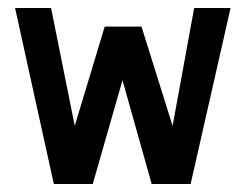

<svg xmlns="http://www.w3.org/2000/svg" viewBox="-20 -459 595 479"><path d="M555.2 -439 455.6 0H358.4L285.6 -258.8L211.4 0H114.3L17.6 -439H107.4L166.5 -145L241.2 -392.6H333L410.6 -145L464.4 -439Z"/></svg>

Font: Keraleeyam
Style: Regular
Weight: 400
Designer: Hussain K. H.
Foundry: Swathanthra Malayalam Computing(SMC) http://smc.org.in
Version: Version 3.0.0+20221109